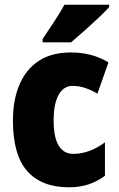

<svg xmlns="http://www.w3.org/2000/svg" viewBox="-20 -786 505 816"><path d="M273 10Q157 10 96 -58.5Q35 -127 35 -274Q35 -361 62.5 -426Q90 -491 144.5 -527Q199 -563 280 -563Q327 -563 366.5 -552.5Q406 -542 441 -521L394 -388Q367 -404 341 -412.5Q315 -421 288 -421Q251 -421 229.5 -383.5Q208 -346 208 -274Q208 -202 229.5 -167Q251 -132 291 -132Q360 -132 426 -181V-39Q394 -15 356.5 -2.5Q319 10 273 10ZM444 -756Q428 -738 399.5 -711Q371 -684 339.5 -656Q308 -628 282 -606H161V-620Q185 -656 210.5 -694.5Q236 -733 254 -766H444Z"/></svg>

Font: Noto Sans Malayalam Condensed Black
Style: Regular
Weight: 900
Width: 3
Designer: Jelle Bosma - Monotype Design Team
Foundry: Monotype Imaging Inc.
Version: Version 2.104; ttfautohint (v1.8.4.7-5d5b)